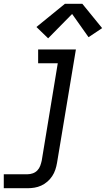

<svg xmlns="http://www.w3.org/2000/svg" viewBox="-58 -782 561 1017"><path d="M-38 215V141H88Q102 141 116 136Q130 131 140 120.5Q150 110 155 96.5Q160 83 163 69L248 -447H144V-520H344L244 81Q241 99 235 117Q229 135 218.5 151Q208 167 193 180Q178 193 160.5 201Q143 209 124.5 212Q106 215 88 215ZM197 -579 135 -639 286 -762H378L483 -633L411 -585L324 -708Z"/></svg>

Font: Iosevka Etoile Oblique
Style: Regular
Weight: 400
Italic angle: -9°
Designer: Belleve Invis
Foundry: Belleve Invis
Version: Version 15.5.2; ttfautohint (v1.8.4)